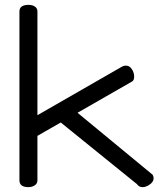

<svg xmlns="http://www.w3.org/2000/svg" viewBox="-20 -770 652 790"><path d="M60 -28V-723Q60 -750 98 -750Q113 -750 123.5 -743Q134 -736 134 -723V-296L477 -493Q488 -500 498 -500Q513 -500 522.5 -485.5Q532 -471 532 -455Q532 -440 524 -435L299 -306L608 -51Q612 -44 612 -37Q612 -20 592 -8Q579 0 566 0Q552 0 544 -12L230 -266L134 -211V-28Q134 -15 123 -7.5Q112 0 97 0Q60 0 60 -28Z"/></svg>

Font: Happy Monkey
Style: Regular
Weight: 400
Version: Version 1.001